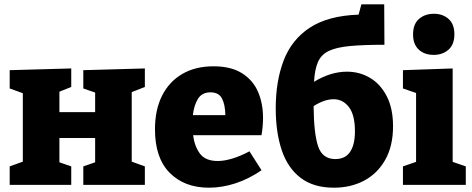

<svg xmlns="http://www.w3.org/2000/svg" viewBox="-20 -859 2195 892"><path d="M25 0V-86L86 -108V-426L25 -448V-533L311 -541V-455L256 -433V-338H422V-429L367 -448V-533L653 -541V-455L592 -431V-108L653 -86V0H367V-86L422 -105V-218H256V-105L311 -86V0Z M951 13Q837 13 768.5 -56Q700 -125 700 -258Q700 -349 733 -414.5Q766 -480 827 -515.5Q888 -551 972 -551Q1053 -551 1104 -519Q1155 -487 1178.5 -433Q1202 -379 1202 -311Q1202 -273 1195 -231H877Q884 -178 909.5 -144.5Q935 -111 992 -111Q1022 -111 1060 -122.5Q1098 -134 1139 -156L1195 -68Q1135 -27 1073 -7Q1011 13 951 13ZM958 -430Q918 -430 899.5 -399.5Q881 -369 876 -324H1027Q1026 -374 1011 -402Q996 -430 958 -430Z M1531 13Q1437 13 1377 -32.5Q1317 -78 1289 -161Q1261 -244 1261 -356Q1261 -482 1298 -578.5Q1335 -675 1419.5 -730.5Q1504 -786 1646 -791L1659 -839H1765L1766 -651Q1667 -651 1604.5 -645Q1542 -639 1507 -622Q1472 -605 1457 -570.5Q1442 -536 1439 -479Q1516 -526 1592 -526Q1651 -526 1699.5 -497Q1748 -468 1777 -411.5Q1806 -355 1806 -272Q1806 -181 1770 -117Q1734 -53 1672 -20Q1610 13 1531 13ZM1530 -398Q1487 -398 1437 -366Q1438 -238 1458 -179Q1478 -120 1538 -120Q1584 -120 1606.5 -153.5Q1629 -187 1629 -249Q1629 -325 1601 -361.5Q1573 -398 1530 -398Z M2144 -86V0H1852V-86L1913 -107V-427L1852 -448V-533L2083 -541V-107ZM1995 -604Q1952 -604 1925.5 -628.5Q1899 -653 1899 -699Q1899 -747 1926.5 -771Q1954 -795 1996 -795Q2037 -795 2064 -771Q2091 -747 2091 -700Q2091 -652 2063.5 -628Q2036 -604 1995 -604Z"/></svg>

Font: Bitter ExtraBold
Style: Regular
Weight: 800
Designer: Sol Matas, and Bitter project Authors
Foundry: Sol Matas
Version: Version 2.001